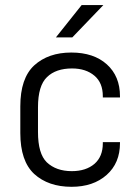

<svg xmlns="http://www.w3.org/2000/svg" viewBox="-20 -717 543 743"><path d="M112.3 -43.9Q58.6 -93.8 58.6 -202.1V-305.7Q58.6 -414.1 112.3 -463.9Q167 -513.7 255.9 -513.7Q342.8 -513.7 393.6 -467.8Q444.3 -421.9 444.3 -344.7V-339.8H377.9V-344.7Q377.9 -396.5 345.7 -423.8Q312.5 -452.1 258.8 -452.1Q196.3 -452.1 162.1 -418.9Q127 -385.7 127 -301.8V-206.1Q127 -122.1 161.1 -88.9Q197.3 -54.7 257.8 -54.7Q312.5 -54.7 345.7 -83Q377.9 -111.3 377.9 -162.1V-167H444.3V-163.1Q444.3 -85.9 392.6 -40Q340.8 5.9 256.8 5.9Q167 5.9 112.3 -43.9ZM295.9 -697.3H379.9L259.8 -572.3H196.3Z"/></svg>

Font: Dinish
Style: Regular
Weight: 400
Designer: Bert Driehuis
Foundry: Playbeing
Version: Version 3.006; git-39231f3c-release